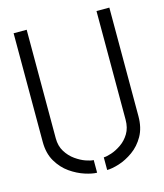

<svg xmlns="http://www.w3.org/2000/svg" viewBox="-107 -780 738 866"><g transform="rotate(-15 262.0 -347.5)"><path d="M239 5Q217 5 183 -6Q149 -17 116 -40Q83 -63 60.5 -101Q38 -139 38 -193V-700H99V-193Q99 -157 115.5 -130.5Q132 -104 156 -87Q180 -70 203 -62Q226 -54 239 -54ZM286 5V-54Q299 -54 322 -61.5Q345 -69 369 -85.5Q393 -102 409 -128.5Q425 -155 425 -193V-700H485V-193Q485 -139 463.5 -101Q442 -63 409 -39.5Q376 -16 342.5 -5.5Q309 5 286 5Z"/></g></svg>

Font: Stick No Bills Light
Style: Regular
Weight: 300
Version: Version 2.000